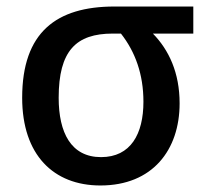

<svg xmlns="http://www.w3.org/2000/svg" viewBox="-20 -559 635 589"><path d="M531 -242C531 -336 498 -406 449 -456H573V-539H331C153 -539 48 -460 48 -259C48 -84 144 10 288 10C448 10 531 -99 531 -242ZM160 -259C160 -403 213 -456 326 -456H351C395 -400 420 -331 420 -247C420 -148 381 -77 290 -77C198 -77 160 -152 160 -259Z"/></svg>

Font: Noto Sans Thai Medium
Style: Regular
Weight: 500
Designer: Monotype Design Team
Foundry: Monotype Imaging Inc.
Version: Version 1.901